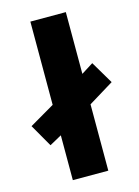

<svg xmlns="http://www.w3.org/2000/svg" viewBox="-130 -825 643 889"><g transform="rotate(-15 191.5 -380.0)"><path d="M106 0H276V-318L397 -392L333 -500L276 -464V-760H106V-361L-14 -291L48 -183L106 -215Z"/></g></svg>

Font: Noto Sans Lao ExtraBold
Style: Regular
Weight: 800
Designer: Monotype Design Team
Foundry: Monotype Imaging Inc.
Version: Version 2.003